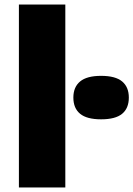

<svg xmlns="http://www.w3.org/2000/svg" viewBox="-20 -828 589 848"><path d="M63.5 0V-808H268.5V0ZM426.5 -301Q363.5 -301 333.8 -325.5Q304 -350 304 -397Q304 -443.5 333.8 -468.2Q363.5 -493 426.5 -493Q490 -493 519.5 -468.2Q549 -443.5 549 -397Q549 -350 519.5 -325.5Q490 -301 426.5 -301Z"/></svg>

Font: Encode Sans Expanded Expanded ExtraBold
Style: Regular
Weight: 800
Width: 7
Designer: Multiple Designers
Foundry: Impallari Type
Version: Version 3.000; ttfautohint (v1.8.3) -l 8 -r 50 -G 200 -x 14 